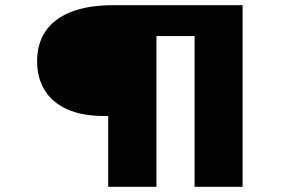

<svg xmlns="http://www.w3.org/2000/svg" viewBox="-20 -720 1127 740"><path d="M397 0V-314L444 -273H381Q295 -273 237.5 -299.5Q180 -326 151.5 -373.5Q123 -421 123 -483Q123 -551 155 -599Q187 -647 252.5 -673.5Q318 -700 418 -700H915V0H730V-660L780 -581H484L583 -652V0Z"/></svg>

Font: Lexend Zetta
Style: Bold
Weight: 700
Designer: Bonnie Shaver-Troup, Thomas Jockin
Foundry: Lexend
Version: Version 1.007